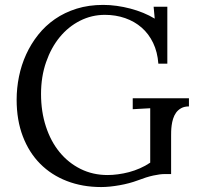

<svg xmlns="http://www.w3.org/2000/svg" viewBox="-20 -736 801 772"><path d="M668 -36.1H640.6Q624 -36.1 596.7 -30.3Q569.3 -24.4 532.7 -10.3Q517.1 -4.4 498.5 0.5Q480 5.4 460.7 8.8Q441.4 12.2 422.4 14.2Q403.3 16.1 386.7 16.1Q311.5 16.1 249 -8.1Q186.5 -32.2 141.6 -77.4Q96.7 -122.6 71.8 -187.7Q46.9 -252.9 46.9 -335Q46.9 -381.8 56.4 -428.5Q65.9 -475.1 85.2 -517.3Q104.5 -559.6 133.3 -595.9Q162.1 -632.3 200.9 -659.2Q239.7 -686 288.3 -701.2Q336.9 -716.3 395 -716.3Q421.9 -716.3 449.7 -712.4Q477.5 -708.5 504.4 -701.4Q531.2 -694.3 556.2 -684.1Q581.1 -673.8 602.1 -661.1L597.7 -709H652.8V-480H616.7Q613.3 -526.9 595.7 -563.5Q578.1 -600.1 549.6 -625Q521 -649.9 483.2 -663.1Q445.3 -676.3 401.9 -676.3Q348.6 -676.3 301.8 -652.6Q254.9 -628.9 220.2 -586.7Q185.5 -544.4 165.3 -486.1Q145 -427.7 145 -357.9Q145 -287.1 164.6 -227.3Q184.1 -167.5 219.5 -124.3Q254.9 -81.1 304.2 -56.6Q353.5 -32.2 412.6 -32.2Q432.6 -32.2 454.6 -35.2Q476.6 -38.1 498.8 -43.9Q521 -49.8 542.7 -59.3Q564.5 -68.8 584 -82V-300.8L513.7 -296.9V-340.8H739.7V-308.1Q721.2 -308.1 708.5 -301Q695.8 -293.9 688 -283Q680.2 -272 676 -258.5Q671.9 -245.1 670.2 -231.9Q668.5 -218.8 668.2 -207.3Q668 -195.8 668 -189Z"/></svg>

Font: Lora
Style: Regular
Weight: 400
Designer: Olga Karpushina, Alexei Vanyashin
Foundry: Cyreal (www.cyreal.org, a@cyreal.org)
Version: Version 1.014